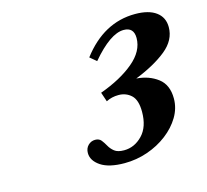

<svg xmlns="http://www.w3.org/2000/svg" viewBox="-81 -1014 756 702"><g transform="rotate(-15 296.5 -663.5)"><path d="M309 -405.5Q250 -405.5 219 -426.2Q188 -447 188 -476Q188 -493.5 199.2 -504.8Q210.5 -516 226 -516Q241 -516 248.8 -506.2Q256.5 -496.5 263.5 -483.8Q270.5 -471 282.8 -461.2Q295 -451.5 319 -451.5Q358.5 -451.5 388.5 -482.5Q418.5 -513.5 418.5 -571Q418.5 -615.5 398.8 -633.8Q379 -652 351 -652Q325 -652 304 -641L292 -676.5Q371 -705 420 -746Q469 -787 469 -836.5Q469 -877 430.5 -877Q380 -877 308 -792L283.5 -812.5Q367 -922.5 486 -922.5Q537.5 -922.5 565.2 -902Q593 -881.5 593 -844.5Q593 -795.5 548.2 -759.2Q503.5 -723 429.5 -693.5Q477 -690 510.2 -664.8Q543.5 -639.5 543.5 -587.5Q543.5 -551 524 -518.2Q504.5 -485.5 471.2 -460Q438 -434.5 396 -420Q354 -405.5 309 -405.5Z"/></g></svg>

Font: Libre Caslon Text Bold
Style: Italic
Weight: 700
Italic angle: -22.583°
Designer: Pablo Impallari, Rodrigo Fuenzalida, Katja Schimmel
Foundry: Pablo Impallari, Rodrigo Fuenzalida
Version: Version 2.000